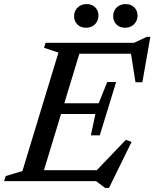

<svg xmlns="http://www.w3.org/2000/svg" viewBox="-41 -885 754 938"><path d="M244.5 -628 174 -651.5 181.5 -676H363L157.5 0H-21L-13 -25L68.5 -49.5ZM596 -640.5 617 -622.5H287.5L305 -676H614L676 -705H693.5L654.5 -483H621ZM472.5 33 428.5 0H98L115.5 -53.5H462.5L415 -36L573.5 -201.5L602 -192L491.5 33ZM446.5 -224H403L425 -328H198.5L214.5 -380.5H441L483 -484.5H526.5L486.5 -354ZM379 -749.5Q353 -749.5 337 -765.5Q321 -781.5 321 -805.5Q321 -822 328.5 -835.5Q336 -849 350 -857Q364 -865 382.5 -865Q408.5 -865 424.2 -849Q440 -833 440 -809Q440 -792.5 432.8 -779.2Q425.5 -766 411.8 -757.8Q398 -749.5 379 -749.5ZM569.5 -749.5Q543.5 -749.5 527.8 -765.5Q512 -781.5 512 -805.5Q512 -822 519.2 -835.5Q526.5 -849 540.5 -857Q554.5 -865 573 -865Q599 -865 615 -849Q631 -833 631 -809Q631 -792.5 623.5 -779.2Q616 -766 602.2 -757.8Q588.5 -749.5 569.5 -749.5Z"/></svg>

Font: Newsreader 16pt 16pt Medium
Style: Italic
Weight: 500
Italic angle: -17°
Version: Version 1.003